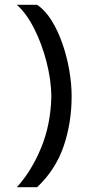

<svg xmlns="http://www.w3.org/2000/svg" viewBox="-20 -720 377 796"><path d="M50 56Q110.5 -10.5 150.5 -107.2Q190.5 -204 193 -322Q191.5 -391.5 172.5 -465Q153.5 -538.5 121.8 -601.2Q90 -664 50 -700H134Q168 -677 194.5 -634Q221 -591 239.5 -537Q258 -483 267.5 -427Q277 -371 277 -322Q277 -210.5 243.8 -113.5Q210.5 -16.5 134 56Z"/></svg>

Font: Urbanist Medium
Style: Regular
Weight: 500
Designer: Corey Hu
Foundry: Corey Hu
Version: Version 1.321; ttfautohint (v1.8.4.7-5d5b)